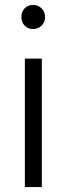

<svg xmlns="http://www.w3.org/2000/svg" viewBox="-20 -760 273 780"><path d="M81 0V-522H150V0ZM114 -642Q94 -642 80.5 -655.5Q67 -669 67 -691Q67 -713 80.5 -726.5Q94 -740 114 -740Q134 -740 148.5 -726.5Q163 -713 163 -691Q163 -669 148.5 -655.5Q134 -642 114 -642Z"/></svg>

Font: Ubuntu Sans Condensed
Style: Regular
Weight: 400
Width: 3
Designer: Dalton Maag Ltd
Foundry: Dalton Maag Ltd
Version: Version 1.006; ttfautohint (v1.8.4.7-5d5b)